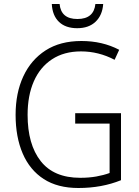

<svg xmlns="http://www.w3.org/2000/svg" viewBox="-20 -930 694 960"><path d="M356 -364H585V-29Q489 10 372 10Q268 10 198.5 -35Q129 -80 93.5 -162.5Q58 -245 58 -356Q58 -465 96.5 -548Q135 -631 208 -678Q281 -725 387 -725Q492 -725 576 -681L553 -631Q473 -673 385 -673Q300 -673 240 -633.5Q180 -594 149 -523Q118 -452 118 -356Q118 -208 183.5 -124.5Q249 -41 381 -41Q425 -41 461.5 -47.5Q498 -54 528 -65V-312H356ZM496 -910Q492 -854 458 -821.5Q424 -789 366 -789Q308 -789 275 -820.5Q242 -852 239 -910H278Q285 -835 367 -835Q449 -835 457 -910Z"/></svg>

Font: Noto Sans Lao Looped SemiCondensed Light
Style: Regular
Weight: 300
Width: 4
Designer: Mark Frömberg, Ben Mitchell
Foundry: The Fontpad Ltd
Version: Version 1.002; ttfautohint (v1.8.4.7-5d5b)